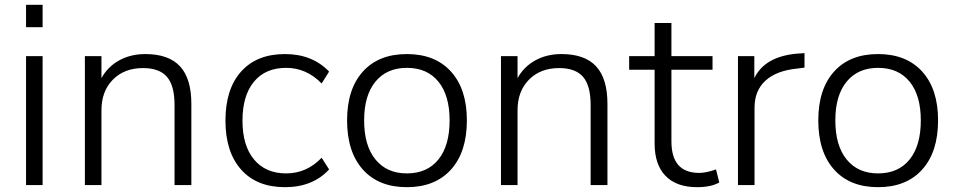

<svg xmlns="http://www.w3.org/2000/svg" viewBox="-20 -774 3997 803"><path d="M88.9 -660.2V-753.9H158.2V-660.2ZM88.9 0V-539.1H158.2V0Z M335 0V-539.1H404.3V-447.3Q430.7 -495.1 478.5 -521.5Q526.4 -547.9 587.9 -547.9Q685.5 -547.9 732.9 -496.6Q780.3 -445.3 780.3 -339.8V0H710V-335Q710 -416 678.2 -452.6Q646.5 -489.3 578.1 -489.3Q500 -489.3 452.1 -440.9Q404.3 -392.6 404.3 -312.5V0Z M1171.9 8.8Q1053.7 8.8 988.3 -64.9Q922.9 -138.7 922.9 -269.5Q922.9 -401.4 988.3 -474.6Q1053.7 -547.9 1171.9 -547.9Q1286.1 -547.9 1356.4 -474.6L1325.2 -424.8Q1261.7 -490.2 1176.8 -490.2Q1089.8 -490.2 1042 -432.1Q994.1 -374 994.1 -269.5Q994.1 -165 1042.5 -106.9Q1090.8 -48.8 1176.8 -48.8Q1262.7 -48.8 1325.2 -114.3L1356.4 -65.4Q1288.1 8.8 1171.9 8.8Z M1431.6 -270.5Q1431.6 -401.4 1497.6 -474.6Q1563.5 -547.9 1681.6 -547.9Q1799.8 -547.9 1866.2 -474.6Q1932.6 -401.4 1932.6 -270.5Q1932.6 -138.7 1866.2 -64.9Q1799.8 8.8 1681.6 8.8Q1563.5 8.8 1497.6 -64.9Q1431.6 -138.7 1431.6 -270.5ZM1502.9 -270.5Q1502.9 -165 1550.3 -106.9Q1597.7 -48.8 1681.6 -48.8Q1766.6 -48.8 1813.5 -106.9Q1860.4 -165 1860.4 -270.5Q1860.4 -375 1813.5 -432.6Q1766.6 -490.2 1681.6 -490.2Q1597.7 -490.2 1550.3 -432.6Q1502.9 -375 1502.9 -270.5Z M2075.2 0V-539.1H2144.5V-447.3Q2170.9 -495.1 2218.8 -521.5Q2266.6 -547.9 2328.1 -547.9Q2425.8 -547.9 2473.1 -496.6Q2520.5 -445.3 2520.5 -339.8V0H2450.2V-335Q2450.2 -416 2418.5 -452.6Q2386.7 -489.3 2318.4 -489.3Q2240.2 -489.3 2192.4 -440.9Q2144.5 -392.6 2144.5 -312.5V0Z M2895.5 8.8Q2809.6 8.8 2763.7 -38.1Q2717.8 -85 2717.8 -173.8V-482.4H2611.3V-539.1H2717.8V-677.7H2788.1V-539.1H2960V-482.4H2788.1V-182.6Q2788.1 -50.8 2904.3 -50.8Q2932.6 -50.8 2974.6 -65.4L2988.3 -10.7Q2953.1 8.8 2895.5 8.8Z M3066.4 0V-539.1H3134.8V-447.3Q3178.7 -538.1 3314.5 -549.8L3344.7 -551.8V-491.2L3314.5 -487.3Q3226.6 -478.5 3181.2 -436.5Q3135.7 -394.5 3135.7 -324.2V0Z M3402.3 -270.5Q3402.3 -401.4 3468.3 -474.6Q3534.2 -547.9 3652.3 -547.9Q3770.5 -547.9 3836.9 -474.6Q3903.3 -401.4 3903.3 -270.5Q3903.3 -138.7 3836.9 -64.9Q3770.5 8.8 3652.3 8.8Q3534.2 8.8 3468.3 -64.9Q3402.3 -138.7 3402.3 -270.5ZM3473.6 -270.5Q3473.6 -165 3521 -106.9Q3568.4 -48.8 3652.3 -48.8Q3737.3 -48.8 3784.2 -106.9Q3831.1 -165 3831.1 -270.5Q3831.1 -375 3784.2 -432.6Q3737.3 -490.2 3652.3 -490.2Q3568.4 -490.2 3521 -432.6Q3473.6 -375 3473.6 -270.5Z"/></svg>

Font: Min Sans Light
Style: Regular
Weight: 300
Designer: Jinseong-Kim, NotoSansCJK, Nunito
Foundry: Jinseong-Kim
Version: Version 1.400;Glyphs 3.1.2 (3151)